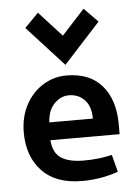

<svg xmlns="http://www.w3.org/2000/svg" viewBox="-49 -673 514 721"><g transform="rotate(-5 208.0 -312.0)"><path d="M29 0ZM29 -190Q29 -100 81 -45Q133 10 232 10Q303 10 368 -13L351 -78Q303 -66 245 -66Q190 -66 160 -85Q130 -104 126 -153H387V-190Q387 -283 340.5 -336.5Q294 -390 207 -390Q160 -390 119.5 -365.5Q79 -341 54 -295.5Q29 -250 29 -190ZM292 -220H128Q130 -265 154.5 -290Q179 -315 209 -315Q246 -315 269 -290.5Q292 -266 292 -220ZM293 -634 345 -581 207 -430 69 -581 121 -634 207 -540Z"/></g></svg>

Font: Cambay Devanagari
Style: Regular
Weight: 700
Designer: Pooja Saxena
Foundry: Pooja Saxena
Version: Version 1.095;PS 001.095;hotconv 1.0.70;makeotf.lib2.5.58329